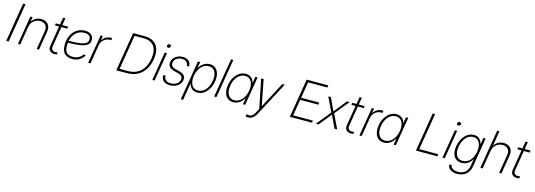

<svg xmlns="http://www.w3.org/2000/svg" viewBox="19 -1992 9661 3469"><g transform="rotate(15 4849.5 -257.0)"><path d="M199.7 -727.5 79.6 0H34.7L154.8 -727.5Z M352.5 -344.7 295.4 0H252.9L341.8 -535.6H383.8L369.6 -450.2H372.1Q397.5 -491.2 443.4 -517.3Q489.3 -543.5 547.4 -543.5Q601.1 -543.5 640.1 -520.3Q679.2 -497.1 697 -453.9Q714.8 -410.6 705.1 -351.1L647 0H604L662.1 -349.1Q673.8 -419.4 638.7 -461.4Q603.5 -503.4 535.6 -503.4Q490.7 -503.4 452.1 -484.1Q413.6 -464.8 387.2 -429.4Q360.8 -394 352.5 -344.7Z M1049.3 -535.6 1043 -497.1H933.1L870.6 -121.1Q863.8 -78.1 885 -55.2Q906.2 -32.2 944.3 -32.2Q962.9 -32.2 984.9 -36.6L983.4 0.5Q959.5 6.3 935.5 6.3Q881.3 6.3 849.6 -26.9Q817.9 -60.1 827.6 -116.7L890.1 -497.1H811.5L817.9 -535.6H896.5L918.9 -669.4H961.4L939.5 -535.6Z M1268.6 9.3Q1173.3 9.3 1123 -42Q1072.8 -93.3 1072.8 -202.1Q1072.8 -303.2 1110.4 -380.6Q1147.9 -458 1213.9 -501.5Q1279.8 -544.9 1364.3 -544.9Q1438 -544.9 1480.7 -510Q1523.4 -475.1 1523.4 -412.6Q1523.4 -356 1482.2 -321.5Q1440.9 -287.1 1351.8 -271.5Q1262.7 -255.9 1119.6 -254.9Q1118.7 -243.2 1118.2 -231Q1115.7 -215.8 1115.2 -211.4Q1114.7 -207 1115.2 -204.1Q1115.2 -202.6 1115.2 -201.2Q1115.2 -113.3 1151.6 -72Q1188 -30.8 1270 -30.8Q1330.6 -30.8 1373.5 -53.7Q1416.5 -76.7 1451.2 -125L1490.7 -115.7Q1451.7 -54.2 1397.5 -22.5Q1343.3 9.3 1268.6 9.3ZM1125 -291.5Q1259.8 -292 1337.4 -304Q1415 -315.9 1447.8 -342.8Q1480.5 -369.6 1480.5 -415Q1480.5 -459.5 1450.2 -482.2Q1419.9 -504.9 1362.8 -504.9Q1270.5 -504.9 1207 -446.8Q1143.6 -388.7 1125 -291.5Z M1567.4 0 1656.2 -535.6H1697.3L1683.6 -450.7H1686Q1710.4 -492.7 1754.2 -517.8Q1797.9 -543 1851.1 -543Q1857.9 -543 1861.8 -542.5Q1865.7 -542 1870.6 -542L1863.8 -499.5Q1859.9 -500 1854 -500.7Q1848.1 -501.5 1839.4 -501.5Q1776.9 -501.5 1728 -460.4Q1679.2 -419.4 1668 -350.1L1609.9 0Z M2293.9 0H2092.3L2212.4 -727.5H2429.7Q2532.2 -727.5 2597.9 -684.3Q2663.6 -641.1 2689.2 -560.1Q2714.8 -479 2695.8 -365.7Q2676.8 -250.5 2623 -168.7Q2569.3 -86.9 2485.8 -43.5Q2402.3 0 2293.9 0ZM2144 -41H2298.8Q2444.8 -41 2535.6 -127.4Q2626.5 -213.9 2651.9 -365.7Q2676.8 -516.1 2617.4 -601.1Q2558.1 -686 2420.9 -686H2250.5Z M2766.6 0 2855 -535.6H2897.5L2809.1 0ZM2892.1 -635.3Q2877.9 -635.3 2869.4 -645.3Q2860.8 -655.3 2862.8 -669.4Q2865.2 -683.6 2877.2 -693.6Q2889.2 -703.6 2903.3 -703.6Q2918 -703.6 2926.5 -693.6Q2935.1 -683.6 2932.6 -669.4Q2930.2 -655.3 2918.5 -645.3Q2906.7 -635.3 2892.1 -635.3Z M3346.7 -407.7 3304.2 -403.8Q3300.8 -452.6 3271.2 -479.5Q3241.7 -506.3 3188 -506.3Q3128.4 -506.3 3087.2 -476.3Q3045.9 -446.3 3038.1 -398.9Q3025.4 -321.8 3120.6 -297.4L3202.1 -276.4Q3327.1 -244.6 3309.6 -138.7Q3301.8 -93.3 3272 -59.3Q3242.2 -25.4 3197 -6.8Q3151.9 11.7 3097.7 11.7Q3021.5 11.7 2977.3 -25.6Q2933.1 -63 2933.6 -134.8L2976.6 -138.2Q2978 -26.9 3103.5 -26.9Q3168.5 -26.9 3213.4 -57.9Q3258.3 -88.9 3266.6 -138.2Q3272.5 -176.3 3251.7 -201.2Q3231 -226.1 3186.5 -237.8L3105.5 -258.3Q2977.5 -291.5 2995.1 -398.9Q3002.4 -442.4 3030 -475.3Q3057.6 -508.3 3100.3 -526.6Q3143.1 -544.9 3194.3 -544.9Q3263.2 -544.9 3303.5 -509.5Q3343.8 -474.1 3346.7 -407.7Z M3354 204.1 3476.6 -535.6H3518.6L3499 -417.5H3501.5Q3533.7 -477.1 3586.9 -510.7Q3640.1 -544.4 3700.2 -544.4Q3765.1 -544.4 3807.4 -508.3Q3849.6 -472.2 3865.7 -409.4Q3881.8 -346.7 3868.7 -267.1Q3855.5 -186.5 3818.6 -123.8Q3781.7 -61 3727.8 -24.9Q3673.8 11.2 3608.4 11.2Q3547.9 11.2 3506.8 -22.9Q3465.8 -57.1 3452.1 -117.2H3449.7L3397 204.1ZM3610.8 -28.8Q3664.1 -28.8 3708.5 -59.1Q3752.9 -89.4 3783.7 -143.1Q3814.5 -196.8 3825.7 -267.1Q3837.4 -337.4 3824.5 -390.9Q3811.5 -444.3 3777.1 -474.4Q3742.7 -504.4 3689.5 -504.4Q3635.3 -504.4 3590.1 -473.6Q3544.9 -442.9 3514.4 -389.2Q3483.9 -335.4 3472.2 -267.1Q3460.9 -198.2 3473.9 -144.3Q3486.8 -90.3 3521.5 -59.6Q3556.2 -28.8 3610.8 -28.8Z M4086.9 -727.5 3966.3 0H3923.8L4044.4 -727.5Z M4280.3 11.2Q4214.4 11.2 4172.1 -24.9Q4129.9 -61 4113.8 -123.8Q4097.7 -186.5 4110.8 -267.1Q4124 -346.7 4161.1 -409.4Q4198.2 -472.2 4252.7 -508.3Q4307.1 -544.4 4372.1 -544.4Q4432.1 -544.4 4473.9 -510.7Q4515.6 -477.1 4528.3 -417.5H4530.8L4550.3 -535.6H4592.3L4503.4 0H4461.4L4481 -117.2H4478.5Q4444.8 -57.1 4392.6 -22.9Q4340.3 11.2 4280.3 11.2ZM4291 -28.8Q4345.7 -28.8 4390.4 -59.6Q4435.1 -90.3 4465.6 -144.3Q4496.1 -198.2 4507.3 -267.1Q4518.6 -335.4 4505.9 -389.2Q4493.2 -442.9 4458.5 -473.6Q4423.8 -504.4 4369.6 -504.4Q4316.4 -504.4 4271.7 -474.4Q4227.1 -444.3 4196.3 -390.9Q4165.5 -337.4 4153.8 -267.1Q4142.1 -196.8 4155 -143.1Q4168 -89.4 4202.6 -59.1Q4237.3 -28.8 4291 -28.8Z M4615.7 206.5Q4587.9 206.5 4560.1 197.8L4572.8 158.7L4592.3 159.7Q4632.8 173.3 4666.7 153.1Q4700.7 132.8 4726.1 84.5L4768.6 6.3L4658.7 -535.6H4705.1L4799.3 -55.2H4802.2L5054.7 -535.6H5100.1L4762.2 101.1Q4734.9 151.9 4696.5 179.2Q4658.2 206.5 4615.7 206.5Z M5338.9 0 5459 -727.5H5863.8L5856.9 -686H5497.1L5447.3 -385.3H5786.1L5779.3 -344.2H5440.4L5390.1 -41H5759.3L5752.4 0Z M5964.4 -535.6 6074.2 -297.4 6263.7 -535.6H6314L6095.2 -267.6L6225.1 0H6174.8L6064 -233.9L5875.5 0H5825.2L6042.5 -267.6L5914.1 -535.6Z M6594.7 -535.6 6588.4 -497.1H6478.5L6416 -121.1Q6409.2 -78.1 6430.4 -55.2Q6451.7 -32.2 6489.7 -32.2Q6508.3 -32.2 6530.3 -36.6L6528.8 0.5Q6504.9 6.3 6481 6.3Q6426.8 6.3 6395 -26.9Q6363.3 -60.1 6373 -116.7L6435.5 -497.1H6356.9L6363.3 -535.6H6441.9L6464.4 -669.4H6506.8L6484.9 -535.6Z M6640.6 0 6729.5 -535.6H6770.5L6756.8 -450.7H6759.3Q6783.7 -492.7 6827.4 -517.8Q6871.1 -543 6924.3 -543Q6931.2 -543 6935.1 -542.5Q6939 -542 6943.8 -542L6937 -499.5Q6933.1 -500 6927.2 -500.7Q6921.4 -501.5 6912.6 -501.5Q6850.1 -501.5 6801.3 -460.4Q6752.4 -419.4 6741.2 -350.1L6683.1 0Z M7099.1 11.2Q7033.2 11.2 6991 -24.9Q6948.7 -61 6932.6 -123.8Q6916.5 -186.5 6929.7 -267.1Q6942.9 -346.7 6980 -409.4Q7017.1 -472.2 7071.5 -508.3Q7126 -544.4 7190.9 -544.4Q7251 -544.4 7292.7 -510.7Q7334.5 -477.1 7347.2 -417.5H7349.6L7369.1 -535.6H7411.1L7322.3 0H7280.3L7299.8 -117.2H7297.4Q7263.7 -57.1 7211.4 -22.9Q7159.2 11.2 7099.1 11.2ZM7109.9 -28.8Q7164.6 -28.8 7209.2 -59.6Q7253.9 -90.3 7284.4 -144.3Q7314.9 -198.2 7326.2 -267.1Q7337.4 -335.4 7324.7 -389.2Q7312 -442.9 7277.3 -473.6Q7242.7 -504.4 7188.5 -504.4Q7135.3 -504.4 7090.6 -474.4Q7045.9 -444.3 7015.1 -390.9Q6984.4 -337.4 6972.7 -267.1Q6960.9 -196.8 6973.9 -143.1Q6986.8 -89.4 7021.5 -59.1Q7056.2 -28.8 7109.9 -28.8Z M7697.3 0 7817.4 -727.5H7862.3L7748.5 -41H8104L8097.2 0Z M8193.8 0 8282.2 -535.6H8324.7L8236.3 0ZM8319.3 -635.3Q8305.2 -635.3 8296.6 -645.3Q8288.1 -655.3 8290 -669.4Q8292.5 -683.6 8304.4 -693.6Q8316.4 -703.6 8330.6 -703.6Q8345.2 -703.6 8353.8 -693.6Q8362.3 -683.6 8359.9 -669.4Q8357.4 -655.3 8345.7 -645.3Q8334 -635.3 8319.3 -635.3Z M8522.9 214.4Q8447.8 214.4 8398.7 182.6Q8349.6 150.9 8342.8 89.4L8385.7 83.5Q8394.5 129.4 8433.1 152.1Q8471.7 174.8 8529.3 174.8Q8608.9 174.8 8660.4 132.8Q8711.9 90.8 8726.1 7.8L8746.6 -119.6H8744.1Q8711.9 -60.1 8660.4 -29.3Q8608.9 1.5 8549.3 1.5Q8483.9 1.5 8441.7 -32.5Q8399.4 -66.4 8383.3 -127Q8367.2 -187.5 8380.4 -267.1Q8393.6 -346.7 8430.2 -409.4Q8466.8 -472.2 8521 -508.3Q8575.2 -544.4 8640.1 -544.4Q8708.5 -544.4 8745.4 -506.6Q8782.2 -468.8 8793 -415H8795.9L8815.9 -535.6H8857.9L8768.1 7.8Q8750.5 113.3 8683.1 163.8Q8615.7 214.4 8522.9 214.4ZM8559.6 -38.1Q8639.2 -38.1 8696.3 -99.1Q8753.4 -160.2 8771.5 -267.1Q8782.7 -336.4 8770.8 -389.9Q8758.8 -443.4 8724.9 -473.9Q8690.9 -504.4 8637.2 -504.4Q8582.5 -504.4 8538.3 -473.1Q8494.1 -441.9 8464.4 -388.4Q8434.6 -335 8423.3 -267.1Q8406.2 -165 8441.9 -101.6Q8477.5 -38.1 8559.6 -38.1Z M9002 -344.7 8944.8 0H8902.3L9022.9 -727.5H9065.4L9019.5 -450.2H9022.5Q9047.4 -491.2 9093.5 -517.3Q9139.6 -543.5 9197.3 -543.5Q9251.5 -543.5 9290.3 -520.3Q9329.1 -497.1 9346.7 -453.9Q9364.3 -410.6 9354.5 -351.1L9296.4 0H9253.4L9311.5 -349.1Q9323.2 -419.4 9288.1 -461.4Q9252.9 -503.4 9185.1 -503.4Q9140.6 -503.4 9101.8 -484.1Q9063 -464.8 9036.6 -429.4Q9010.3 -394 9002 -344.7Z M9698.7 -535.6 9692.4 -497.1H9582.5L9520 -121.1Q9513.2 -78.1 9534.4 -55.2Q9555.7 -32.2 9593.8 -32.2Q9612.3 -32.2 9634.3 -36.6L9632.8 0.5Q9608.9 6.3 9585 6.3Q9530.8 6.3 9499 -26.9Q9467.3 -60.1 9477.1 -116.7L9539.6 -497.1H9460.9L9467.3 -535.6H9545.9L9568.4 -669.4H9610.8L9588.9 -535.6Z"/></g></svg>

Font: Inter Display Extra Light
Style: Italic
Weight: 200
Italic angle: -9.39999°
Designer: Rasmus Andersson
Foundry: rsms
Version: Version 4.000;git-4fc901f